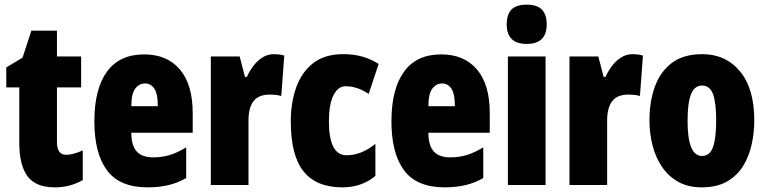

<svg xmlns="http://www.w3.org/2000/svg" viewBox="-20 -796 3298 826"><path d="M265 -130Q280 -130 298 -135Q316 -140 336 -149V-21Q309 -6 279.5 2Q250 10 216 10Q134 10 98.5 -37.5Q63 -85 63 -182V-420H7V-506L77 -548L115 -664H225V-553H329V-420H225V-184Q225 -130 265 -130Z M600 -562Q699 -562 754 -497Q809 -432 809 -310V-225H545Q545 -170 568 -144.5Q591 -119 639 -119Q677 -119 710 -129Q743 -139 781 -162V-30Q745 -9 704 0.5Q663 10 615 10Q495 10 440.5 -63Q386 -136 386 -274Q386 -413 440 -487.5Q494 -562 600 -562ZM604 -437Q579 -437 562 -415Q545 -393 545 -339H659Q659 -392 644 -414.5Q629 -437 604 -437Z M1158 -563Q1168 -563 1178 -562Q1188 -561 1203 -557L1190 -383Q1171 -389 1140 -389Q1092 -389 1070.5 -360.5Q1049 -332 1049 -278V0H887V-553H1011L1034 -465H1042Q1052 -488 1068.5 -510.5Q1085 -533 1108 -548Q1131 -563 1158 -563Z M1453 10Q1341 10 1286 -58.5Q1231 -127 1231 -274Q1231 -355 1254.5 -420.5Q1278 -486 1327.5 -524.5Q1377 -563 1456 -563Q1502 -563 1539 -552.5Q1576 -542 1609 -521L1566 -392Q1517 -425 1467 -425Q1434 -425 1414.5 -386Q1395 -347 1395 -274Q1395 -128 1471 -128Q1534 -128 1595 -177V-39Q1536 10 1453 10Z M1878 -562Q1977 -562 2032 -497Q2087 -432 2087 -310V-225H1823Q1823 -170 1846 -144.5Q1869 -119 1917 -119Q1955 -119 1988 -129Q2021 -139 2059 -162V-30Q2023 -9 1982 0.5Q1941 10 1893 10Q1773 10 1718.5 -63Q1664 -136 1664 -274Q1664 -413 1718 -487.5Q1772 -562 1878 -562ZM1882 -437Q1857 -437 1840 -415Q1823 -393 1823 -339H1937Q1937 -392 1922 -414.5Q1907 -437 1882 -437Z M2246 -776Q2291 -776 2311.5 -754.5Q2332 -733 2332 -691Q2332 -607 2246 -607Q2160 -607 2160 -691Q2160 -734 2180.5 -755Q2201 -776 2246 -776ZM2327 -553V0H2165V-553Z M2701 -563Q2711 -563 2721 -562Q2731 -561 2746 -557L2733 -383Q2714 -389 2683 -389Q2635 -389 2613.5 -360.5Q2592 -332 2592 -278V0H2430V-553H2554L2577 -465H2585Q2595 -488 2611.5 -510.5Q2628 -533 2651 -548Q2674 -563 2701 -563Z M3225 -278Q3225 -225 3213.5 -173.5Q3202 -122 3176 -80.5Q3150 -39 3106.5 -14.5Q3063 10 2999 10Q2940 10 2897.5 -14Q2855 -38 2827.5 -79Q2800 -120 2787 -171.5Q2774 -223 2774 -278Q2774 -358 2797 -422.5Q2820 -487 2870 -525Q2920 -563 3001 -563Q3102 -563 3163.5 -489Q3225 -415 3225 -278ZM2938 -276Q2938 -125 3000 -125Q3034 -125 3047.5 -163.5Q3061 -202 3061 -278Q3061 -354 3047.5 -391Q3034 -428 3000 -428Q2968 -428 2953 -391Q2938 -354 2938 -276Z"/></svg>

Font: Noto Sans ExtraCondensed Black
Style: Regular
Weight: 900
Width: 2
Designer: Monotype Design Team
Foundry: Monotype Imaging Inc.
Version: Version 2.013; ttfautohint (v1.8.4.7-5d5b)